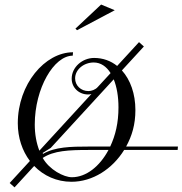

<svg xmlns="http://www.w3.org/2000/svg" viewBox="-20 -795 803 845"><path d="M312 -669 319 -662 485 -750 425 -775ZM44 29.6 130.4 -64.6C172.3 -21.3 229.5 5 294.6 5C388 5 474.6 -51.2 526.4 -135H761.8L763.1 -150H535.1C560.9 -197.2 575.9 -246.9 575.9 -310.9C575.9 -381.5 554.1 -443.5 516.5 -485.1L613.2 -590.4L591.8 -609.6L495.6 -504.8C467.6 -527.2 433.2 -540 394.2 -540C343.1 -540 295.5 -500.1 295.5 -448.6C295.5 -409.7 326.8 -379.2 368 -379.2C372.8 -379.2 377.6 -380 382.4 -381.5L153.2 -131.8C140.2 -165.5 133 -204.6 133 -246.8C133 -406.7 217.4 -550 300.1 -550L301.4 -565C177.5 -565 58.3 -424.3 58.3 -252.5C58.3 -188.8 78 -131.1 111.6 -86.6L22.5 10.4ZM169.5 -117.9 167.8 -121.8 203.3 -144 480.5 -445.9C494.1 -412.5 501.4 -369.9 501.4 -322.5C501.4 -254.4 488.3 -199.6 465 -150H370.1C290.3 -150 222 -148.4 169.5 -117.9ZM466.7 -473.3 410.2 -412C399.7 -400 382.2 -394.2 369.3 -394.2C335.9 -394.2 310.6 -418.7 310.6 -449.9C310.6 -489.7 349.6 -520 392.5 -520C423.1 -520 448.3 -502.6 466.7 -473.3ZM457.5 -135C419 -62.8 359.3 -15 296.3 -15C261 -15 197.3 -47.7 168 -99.9C216.4 -132.1 283.7 -135 368.8 -135Z"/></svg>

Font: Galberik
Style: Regular
Weight: 400
Designer: Gluk
Foundry: Gluk
Version: Version 0.50